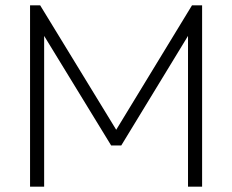

<svg xmlns="http://www.w3.org/2000/svg" viewBox="-20 -702 873 722"><path d="M93 0V-682H131L417 -214L702 -682H740V0H687V-567L436 -155H398L146 -567V0Z"/></svg>

Font: Outfit ExtraLight
Style: Regular
Weight: 200
Designer: Rodrigo Fuenzalida
Foundry: fragTYPE
Version: Version 1.100; ttfautohint (v1.8.4.7-5d5b);gftools[0.9.27]